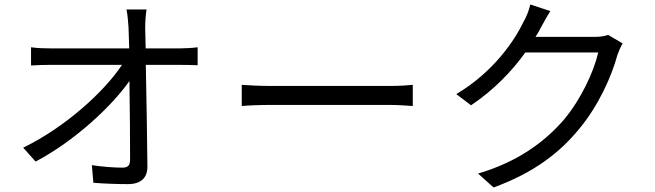

<svg xmlns="http://www.w3.org/2000/svg" viewBox="-20 -791 2908 853"><path d="M138.1 -73.2C309.3 -163 476.2 -318.2 555 -431.1C557.2 -303.3 557.9 -161.2 557.9 -84.2C557.9 -58.2 551.1 -46.2 523.1 -46.2C487.9 -46.2 434.3 -50.1 388.1 -57.2L394.9 21C441.8 24.9 498.9 27 547.9 27C605.1 27 634.9 0 634.9 -50.1C633.9 -169 630.7 -358.7 627.8 -502.8H779.8C802.9 -502.8 837 -502.1 858 -501.1V-581C838.8 -578.1 801.8 -576 777 -576H627.1L625 -668C625 -695 627.1 -721.9 631 -748.9H541.9C547.9 -720.9 549 -691.1 551.1 -668C552.2 -646 552.9 -614 554 -576H206C176.1 -576 144.9 -577.1 117.9 -581V-500C147 -502.1 175.1 -502.8 206 -502.8H522C446 -387.8 275.9 -229 83.1 -134.9Z M1054 -320C1083.1 -322.8 1134.2 -324.9 1186.1 -324.9H1710.9C1753.9 -324.9 1794 -321 1813.9 -320V-414.1C1793 -411.9 1757.8 -409.1 1709.9 -409.1H1186.1C1133.2 -409.1 1082 -411.9 1054 -414.1Z M2681.8 -636C2665.8 -630 2644.9 -627.1 2619 -627.1H2359C2367.9 -641 2376.1 -653.8 2382.1 -666.9C2392 -685 2409.1 -717 2425.1 -741.8L2335.9 -771C2331 -746.8 2316.8 -712 2306.8 -696C2266 -610.1 2172.2 -470.9 2007.1 -372.9L2072.8 -323.2C2176.8 -393.1 2256.7 -478 2313.9 -557.9H2637.8C2617.9 -470.9 2559.7 -348 2485.8 -259.9C2398.8 -159.1 2279.1 -71.7 2104 -19.9L2172.9 41.9C2353 -24.1 2465.9 -112.2 2552.9 -218C2638.8 -321 2697.1 -451 2723 -546.9C2728 -561.8 2737.9 -584.2 2746.1 -598Z"/></svg>

Font: Karasuma Gothic
Style: Regular
Weight: 400
Designer: Rasmus Andersson, Ryoko Nishizuka
Foundry: Genbu
Version: Version 1.00